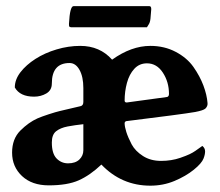

<svg xmlns="http://www.w3.org/2000/svg" viewBox="-20 -585 703 613"><path d="M460 7.8Q368.2 7.8 303.7 -59.6Q267.6 -25.4 231.4 -9.3Q195.3 6.8 135.7 6.8Q82 6.8 50.3 -22.9Q18.6 -52.7 18.6 -97.7Q18.6 -141.6 44.9 -168Q71.3 -194.3 99.6 -207Q113.3 -212.9 135.7 -220.2Q158.2 -227.5 170.9 -230.5L237.3 -246.1Q246.1 -248 246.1 -259.8V-303.7Q246.1 -339.8 233.9 -361.8Q221.7 -383.8 202.1 -383.8Q145.5 -383.8 145.5 -318.4Q145.5 -296.9 127.9 -286.6Q110.4 -276.4 88.9 -276.4Q43.9 -276.4 27.3 -305.7Q27.3 -331.1 45.4 -354.5Q63.5 -377.9 93.3 -397Q123 -416 160.6 -427.2Q198.2 -438.5 236.3 -438.5Q298.8 -438.5 337.9 -394.5Q399.4 -438.5 460 -438.5Q504.9 -438.5 541 -419.4Q577.1 -400.4 597.7 -371.1Q618.2 -341.8 629.4 -312Q640.6 -282.2 642.6 -255.9Q643.6 -246.1 635.7 -238.3Q628.9 -232.4 603.5 -227.5Q581.1 -223.6 525.4 -216.3Q469.7 -209 382.8 -198.2Q377.9 -196.3 377.9 -191.4Q377.9 -180.7 383.3 -163.6Q388.7 -146.5 400.4 -124Q412.1 -102.5 436.5 -86.9Q460.9 -71.3 494.1 -71.3Q527.3 -71.3 555.7 -81.1Q575.2 -87.9 585.4 -92.8Q595.7 -97.7 604 -103.5Q612.3 -109.4 626 -119.1Q634.8 -112.3 634.8 -101.6Q634.8 -91.8 629.9 -79.1Q624 -63.5 598.6 -43Q573.2 -22.5 537.1 -7.3Q501 7.8 460 7.8ZM384.8 -257.8Q506.8 -274.4 513.7 -275.4Q519.5 -277.3 519.5 -285.2Q519.5 -323.2 500 -353Q480.5 -382.8 449.2 -382.8Q424.8 -382.8 408.7 -365.2Q392.6 -347.7 385.3 -320.3Q377.9 -293 377.9 -263.7Q377.9 -257.8 384.8 -257.8ZM197.3 -63.5Q220.7 -63.5 233.4 -75.7Q246.1 -87.9 246.1 -105.5V-188.5Q218.8 -185.5 195.8 -181.2Q172.9 -176.8 159.2 -166Q145.5 -155.3 145.5 -129.9Q145.5 -94.7 160.6 -79.1Q175.8 -63.5 197.3 -63.5ZM206.1 -498 201.2 -500Q200.2 -502 200.2 -508.8Q203.1 -565.4 214.8 -565.4H457Q462.9 -565.4 462.9 -555.7Q461.9 -538.1 460.4 -525.4Q459 -512.7 454.1 -505.9L449.2 -498Z"/></svg>

Font: Crimson Text
Style: Bold
Weight: 700
Designer: Sebastian Kosch
Foundry: Sebastian Kosch
Version: Version 1.100